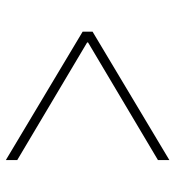

<svg xmlns="http://www.w3.org/2000/svg" viewBox="8 -618 585 640"><g transform="rotate(-90 300.0 -298.5)"><path d="M86 -26 514 -282V-315L86 -571V-533L478 -300V-297L86 -64Z"/></g></svg>

Font: IBM Plex Thai ExtraLight
Style: Regular
Weight: 200
Designer: Mike Abbink, Paul van der Laan, Pieter van Rosmalen, Ben Mitchell, Mark Frömberg
Foundry: Bold Monday
Version: Version 1.0